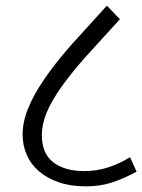

<svg xmlns="http://www.w3.org/2000/svg" viewBox="-20 -659 503 679"><path d="M128 -181Q128 -116 168.5 -85Q209 -54 278 -54Q323 -54 362.5 -67Q402 -80 440 -103L463 -52Q415 -26 374 -13Q333 0 283 0Q229 0 187.5 -14.5Q146 -29 117.5 -53.5Q89 -78 74.5 -111.5Q60 -145 60 -183Q60 -228 79.5 -276Q99 -324 136.5 -379Q174 -434 230 -498L358 -639L404 -591L281 -456Q229 -397 195 -348.5Q161 -300 144.5 -259.5Q128 -219 128 -181Z"/></svg>

Font: Mukta Light
Style: Regular
Weight: 300
Designer: Girish Dalvi and Yashodeep Gholap
Foundry: Ek Type
Version: Version 2.538;PS 1.002;hotconv 16.6.51;makeotf.lib2.5.65220;